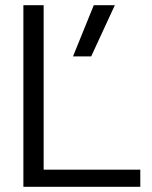

<svg xmlns="http://www.w3.org/2000/svg" viewBox="-20 -719 585 739"><path d="M70 -699H148V-66H520V0H70ZM341 -699H422L331 -502H261Z"/></svg>

Font: Prompt Light
Style: Regular
Weight: 300
Designer: Katatrad Team
Foundry: CadsonDemak
Version: Version 1.001